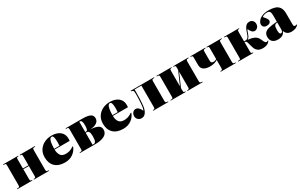

<svg xmlns="http://www.w3.org/2000/svg" viewBox="234 -2018 5494 3513"><g transform="rotate(-30 2981.5 -261.5)"><path d="M25 0V-12L56 -14Q69 -15 74 -23Q79 -31 79 -57V-466Q79 -492 74 -500Q69 -508 56 -509L25 -511V-523H343V-511L322 -509Q309 -508 305.5 -499.5Q302 -491 302 -465V-278H419V-465Q419 -490 414.5 -499Q410 -508 396 -509L375 -511V-523H696V-511L672 -509Q654 -508 648 -499.5Q642 -491 642 -465V-58Q642 -32 648 -24Q654 -16 672 -14L696 -12V0H375V-12L396 -14Q410 -16 414.5 -24.5Q419 -33 419 -58V-262H302V-58Q302 -32 305.5 -24Q309 -16 322 -14L343 -12V0Z M1028 14Q894 14 821 -56.5Q748 -127 748 -252Q748 -343 790 -406.5Q832 -470 901.5 -503.5Q971 -537 1053 -537Q1127 -537 1182 -513Q1237 -489 1267.5 -444Q1298 -399 1298 -336Q1298 -326 1297.5 -314Q1297 -302 1296 -287H977Q978 -211 1010 -163.5Q1042 -116 1119 -116Q1160 -116 1200 -127.5Q1240 -139 1289 -173L1299 -167Q1270 -88 1199.5 -37Q1129 14 1028 14ZM977 -303H1088Q1090 -324 1091 -343Q1092 -362 1092 -381Q1092 -452 1081 -485Q1070 -518 1046 -518Q1029 -518 1014 -501.5Q999 -485 989 -438.5Q979 -392 977 -303Z M1346 0V-12L1377 -14Q1390 -15 1395 -23Q1400 -31 1400 -57V-466Q1400 -492 1395 -500Q1390 -508 1377 -509L1346 -511V-523H1699Q1766 -523 1814 -513.5Q1862 -504 1888 -479Q1914 -454 1914 -408Q1914 -353 1866.5 -319.5Q1819 -286 1737 -281V-279Q1827 -275 1882 -247Q1937 -219 1937 -156Q1937 -77 1865.5 -38.5Q1794 0 1674 0ZM1623 -284H1638Q1665 -284 1673.5 -314Q1682 -344 1682 -397Q1682 -453 1670 -477.5Q1658 -502 1637 -502Q1633 -502 1630 -502Q1627 -502 1623 -501ZM1648 -16Q1675 -16 1690 -45.5Q1705 -75 1705 -150Q1705 -221 1688 -244.5Q1671 -268 1647 -268H1623V-17Q1630 -16 1635.5 -16Q1641 -16 1648 -16Z M2259 14Q2125 14 2052 -56.5Q1979 -127 1979 -252Q1979 -343 2021 -406.5Q2063 -470 2132.5 -503.5Q2202 -537 2284 -537Q2358 -537 2413 -513Q2468 -489 2498.5 -444Q2529 -399 2529 -336Q2529 -326 2528.5 -314Q2528 -302 2527 -287H2208Q2209 -211 2241 -163.5Q2273 -116 2350 -116Q2391 -116 2431 -127.5Q2471 -139 2520 -173L2530 -167Q2501 -88 2430.5 -37Q2360 14 2259 14ZM2208 -303H2319Q2321 -324 2322 -343Q2323 -362 2323 -381Q2323 -452 2312 -485Q2301 -518 2277 -518Q2260 -518 2245 -501.5Q2230 -485 2220 -438.5Q2210 -392 2208 -303Z M2643 13Q2600 13 2571 -16.5Q2542 -46 2542 -86Q2542 -132 2569 -161Q2596 -190 2630 -190Q2664 -190 2693.5 -161Q2723 -132 2739 -90Q2750 -111 2755.5 -137Q2761 -163 2763 -182Q2766 -212 2768.5 -248.5Q2771 -285 2772 -320Q2773 -355 2773.5 -383.5Q2774 -412 2774 -425Q2774 -462 2770 -480Q2766 -498 2748 -503L2720 -511V-523H3215V-511L3191 -509Q3173 -508 3167 -499.5Q3161 -491 3161 -465V-58Q3161 -32 3167 -24Q3173 -16 3191 -14L3215 -12V0H2894V-12L2915 -14Q2929 -16 2933.5 -24.5Q2938 -33 2938 -58V-507H2795Q2795 -473 2794.5 -427.5Q2794 -382 2792.5 -332.5Q2791 -283 2788 -237Q2785 -191 2780 -156Q2773 -109 2756.5 -70.5Q2740 -32 2712.5 -9.5Q2685 13 2643 13Z M3265 0V-12L3296 -14Q3309 -15 3314 -23Q3319 -31 3319 -57V-466Q3319 -492 3314 -500Q3309 -508 3296 -509L3265 -511V-523H3583V-511L3562 -509Q3549 -508 3545.5 -499.5Q3542 -491 3542 -465V-143L3663 -418V-465Q3663 -490 3658.5 -499Q3654 -508 3640 -509L3619 -511V-523H3940V-511L3916 -509Q3898 -508 3892 -499.5Q3886 -491 3886 -465V-58Q3886 -32 3892 -24Q3898 -16 3916 -14L3940 -12V0H3619V-12L3640 -14Q3654 -16 3658.5 -24.5Q3663 -33 3663 -58V-380L3542 -105V-58Q3542 -32 3545.5 -24Q3549 -16 3562 -14L3583 -12V0Z M4321 0V-12L4342 -14Q4356 -16 4360.5 -24.5Q4365 -33 4365 -58V-224Q4335 -203 4294 -192Q4253 -181 4206 -181Q4121 -181 4072.5 -213.5Q4024 -246 4024 -316V-465Q4024 -490 4019.5 -499Q4015 -508 4001 -509L3980 -511V-523H4297V-511L4273 -509Q4258 -508 4252.5 -499.5Q4247 -491 4247 -465V-278Q4247 -250 4259.5 -236.5Q4272 -223 4302 -223Q4322 -223 4338 -229.5Q4354 -236 4365 -243V-465Q4365 -490 4360.5 -499Q4356 -508 4342 -509L4321 -511V-523H4642V-511L4618 -509Q4600 -508 4594 -499.5Q4588 -491 4588 -465V-58Q4588 -32 4594 -24Q4600 -16 4618 -14L4642 -12V0Z M5211 14Q5174 14 5140.5 4Q5107 -6 5080 -38Q5053 -70 5037 -136Q5027 -177 5019 -205Q5011 -233 5003 -241Q4998 -246 4989.5 -248Q4981 -250 4969 -251V-58Q4969 -32 4972.5 -24Q4976 -16 4989 -14L5010 -12V0H4692V-12L4723 -14Q4736 -15 4741 -23Q4746 -31 4746 -57V-466Q4746 -492 4741 -500Q4736 -508 4723 -509L4692 -511V-523H5010V-511L4989 -509Q4976 -508 4972.5 -499.5Q4969 -491 4969 -465V-267Q4983 -267 4997 -267.5Q5011 -268 5023 -272Q5032 -275 5042 -281.5Q5052 -288 5064 -308Q5076 -328 5089 -369Q5104 -416 5121.5 -453Q5139 -490 5165 -511Q5191 -532 5231 -532Q5272 -532 5298 -504Q5324 -476 5324 -436Q5324 -390 5297 -362.5Q5270 -335 5236 -335Q5202 -335 5177.5 -362.5Q5153 -390 5136 -432Q5128 -422 5121 -404.5Q5114 -387 5106 -364Q5093 -322 5077.5 -297Q5062 -272 5042 -262V-260Q5093 -255 5135.5 -243Q5178 -231 5209.5 -205.5Q5241 -180 5259 -134Q5280 -82 5294.5 -67Q5309 -52 5320 -52Q5339 -52 5352 -65L5360 -54Q5332 -17 5295.5 -1.5Q5259 14 5211 14Z M5526 14Q5456 14 5416.5 -21Q5377 -56 5377 -123Q5377 -178 5405 -209.5Q5433 -241 5496.5 -257Q5560 -273 5668 -280V-416Q5668 -472 5650.5 -494.5Q5633 -517 5589 -517Q5567 -517 5535.5 -507Q5504 -497 5489 -482Q5522 -445 5537 -423.5Q5552 -402 5556 -389.5Q5560 -377 5560 -367Q5560 -342 5539 -324Q5518 -306 5478 -306Q5431 -306 5410 -328Q5389 -350 5389 -383Q5389 -415 5416 -451Q5443 -487 5498.5 -512Q5554 -537 5639 -537Q5714 -537 5771 -519Q5828 -501 5860 -454.5Q5892 -408 5892 -322V-95Q5892 -48 5922 -48Q5941 -48 5958 -56L5963 -48Q5932 -11 5892 1.5Q5852 14 5818 14Q5756 14 5724 -12Q5692 -38 5679 -79Q5663 -33 5627 -9.5Q5591 14 5526 14ZM5630 -57Q5650 -57 5659 -73.5Q5668 -90 5668 -118V-264Q5624 -260 5609 -236Q5594 -212 5594 -147Q5594 -95 5602.5 -76Q5611 -57 5630 -57Z"/></g></svg>

Font: Display Black
Style: Regular
Weight: 900
Designer: Latin by Veronika Burian and Jose Scaglione. Greek by Irene Vlachou. Cyrillic by Vera Evstafieva.
Foundry: TypeTogether
Version: Version 3.002